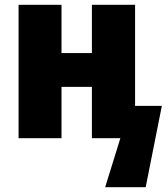

<svg xmlns="http://www.w3.org/2000/svg" viewBox="-20 -573 698 796"><path d="M235 0V-213H361V0H479L416 203H584L651 -134H540V-553H361V-353H235V-553H57V0Z"/></svg>

Font: Noto Sans UI SemiCondensed Black
Style: Regular
Weight: 900
Width: 4
Designer: Monotype Design Team
Foundry: Monotype Imaging Inc.
Version: 1.001